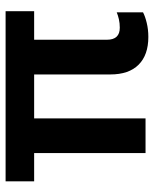

<svg xmlns="http://www.w3.org/2000/svg" viewBox="48 -588 550 686"><g transform="rotate(-90 323.0 -245.0)"><path d="M567 -92Q583 -92 597.2 -95.2Q611.5 -98.5 622 -103V-9Q608 -1.5 584.5 4.2Q561 10 534 10Q469.5 10 434.8 -24.8Q400 -59.5 400 -126V-398H243V0H119V-398H18V-500H626V-398H524V-138Q524 -92 567 -92Z"/></g></svg>

Font: Cabin Resolve
Style: Bold-Resolve
Weight: 700
Designer: Pablo Impallari
Foundry: Pablo Impallari. http://www.impallari.com Igino Marini. http://www.ikern.com
Version: Version 3.001